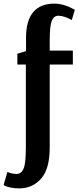

<svg xmlns="http://www.w3.org/2000/svg" viewBox="-56 -780 434 1062"><path d="M87 36V-423H40V-483L87 -497V-500H88V-571Q88 -760 246 -760Q271 -760 299 -751.5Q327 -743 342 -734L358 -726L341 -669Q298 -693 267 -693Q242 -693 230.5 -665Q219 -637 219 -556V-500H347V-423H219V36Q219 155 171 208.5Q123 262 51 262Q22 262 0.5 257Q-21 252 -28 248L-36 243L-15 171Q9 182 36 182Q62 182 74.5 152.5Q87 123 87 36Z"/></svg>

Font: ArsenalBold
Style: Bold
Weight: 700
Designer: Andrij Shevchenko
Foundry: Stairsfor.com
Version: Version 1.000